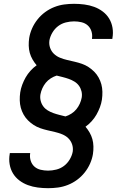

<svg xmlns="http://www.w3.org/2000/svg" viewBox="-20 -843 640 1006"><path d="M232 143Q205 143 178 139.5Q151 136 126.5 127Q102 118 81.5 102.5Q61 87 48 65.5Q35 44 30.5 17.5Q26 -9 31 -37Q31 -38 31 -39Q31 -40 32 -41H138Q138 -40 138 -39.5Q138 -39 138 -39Q135 -19 141 -0.5Q147 18 160.5 30Q174 42 193 46.5Q212 51 232 51Q253 51 275 45.5Q297 40 315 26.5Q333 13 345 -7Q357 -27 361 -48Q364 -69 357.5 -87.5Q351 -106 337.5 -119Q324 -132 305.5 -139.5Q287 -147 267.5 -151.5Q248 -156 228.5 -160.5Q209 -165 190.5 -171.5Q172 -178 156 -188.5Q140 -199 126.5 -212.5Q113 -226 103.5 -243Q94 -260 89 -278.5Q84 -297 83.5 -317.5Q83 -338 86 -359Q89 -379 96.5 -399Q104 -419 114.5 -437.5Q125 -456 140 -472.5Q155 -489 172 -501Q160 -515 150.5 -531.5Q141 -548 136 -566Q131 -584 130.5 -604Q130 -624 133 -644Q137 -669 148 -694Q159 -719 176.5 -741Q194 -763 216.5 -779.5Q239 -796 264.5 -806Q290 -816 316 -819.5Q342 -823 368 -823Q395 -823 422 -819.5Q449 -816 473.5 -807Q498 -798 518.5 -782.5Q539 -767 552 -745.5Q565 -724 569.5 -697.5Q574 -671 569 -643Q569 -642 569 -641Q569 -640 568 -639H462Q462 -640 462 -640.5Q462 -641 462 -641Q465 -661 459 -679.5Q453 -698 439.5 -710Q426 -722 407 -726.5Q388 -731 368 -731Q347 -731 325 -725.5Q303 -720 285 -706.5Q267 -693 255 -673Q243 -653 239 -632Q236 -611 242.5 -592.5Q249 -574 262.5 -561Q276 -548 294.5 -540.5Q313 -533 332.5 -528.5Q352 -524 371.5 -519.5Q391 -515 409.5 -508.5Q428 -502 444 -491.5Q460 -481 473.5 -467.5Q487 -454 496.5 -437Q506 -420 511 -401.5Q516 -383 516.5 -362.5Q517 -342 514 -321Q511 -301 503.5 -281Q496 -261 485.5 -242.5Q475 -224 460 -207.5Q445 -191 428 -179Q440 -165 449.5 -148.5Q459 -132 464 -114Q469 -96 469.5 -76Q470 -56 467 -36Q463 -11 452 14Q441 39 423.5 61Q406 83 383.5 99.5Q361 116 335.5 126Q310 136 284 139.5Q258 143 232 143ZM323 -233Q339 -238 354 -247.5Q369 -257 380 -270.5Q391 -284 398 -299.5Q405 -315 408 -331Q411 -348 407 -364.5Q403 -381 393.5 -394Q384 -407 370 -415.5Q356 -424 340.5 -429.5Q325 -435 309 -439Q293 -443 277 -447Q261 -442 246 -432.5Q231 -423 220 -409.5Q209 -396 202 -380.5Q195 -365 192 -349Q189 -332 193 -315.5Q197 -299 206.5 -286Q216 -273 230 -264.5Q244 -256 259.5 -250.5Q275 -245 291 -241Q307 -237 323 -233Z"/></svg>

Font: Iosevka SS04 Semibold Extended
Style: Italic
Weight: 600
Width: 7
Italic angle: -9°
Monospace: yes
Designer: Belleve Invis
Foundry: Belleve Invis
Version: Version 19.0.0; ttfautohint (v1.8.4)